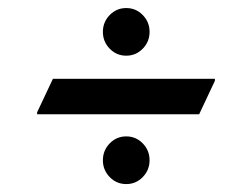

<svg xmlns="http://www.w3.org/2000/svg" viewBox="-20 -611 633 482"><path d="M255.4 -488.8Q238.3 -506.3 238.3 -531Q238.3 -555.7 255.4 -573.2Q272.5 -590.8 296.9 -590.8Q321.3 -590.8 338.4 -573.2Q355.5 -555.7 355.5 -531Q355.5 -506.3 338.4 -488.8Q321.3 -471.2 296.9 -471.2Q272.5 -471.2 255.4 -488.8ZM255.4 -166.5Q238.3 -184.1 238.3 -208.7Q238.3 -233.4 255.4 -251Q272.5 -268.6 296.9 -268.6Q321.3 -268.6 338.4 -251Q355.5 -233.4 355.5 -208.7Q355.5 -184.1 338.4 -166.5Q321.3 -148.9 296.9 -148.9Q272.5 -148.9 255.4 -166.5ZM73.2 -324.2V-329.1L112.8 -413.1H519.5V-408.2L480 -324.2Z"/></svg>

Font: Nova Oval
Style: Book
Weight: 400
Version: Version 2.000